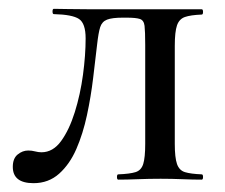

<svg xmlns="http://www.w3.org/2000/svg" viewBox="-20 -407 509 435"><path d="M56 8Q9 8 9 -29Q9 -48 20 -57Q31 -66 44 -66Q52 -66 59.5 -64Q67 -62 74 -62Q100 -62 118.5 -87.5Q137 -113 149.5 -153Q162 -193 168 -237.5Q174 -282 174 -320Q174 -354 159 -364Q144 -374 102 -375Q99 -375 99 -381Q99 -387 102 -387Q111 -387 134 -386.5Q157 -386 184.5 -386Q212 -386 234.5 -386Q257 -386 263 -386H437Q440 -386 440 -380Q440 -374 437 -374Q412 -373 399 -368.5Q386 -364 381 -349.5Q376 -335 376 -303V-81Q376 -50 381 -35.5Q386 -21 399 -17Q412 -13 437 -12Q440 -12 440 -6Q440 0 437 0Q417 0 393 -1Q369 -2 344 -2Q318 -2 292.5 -1Q267 0 248 0Q245 0 245 -6Q245 -12 248 -12Q274 -13 287 -17Q300 -21 304.5 -35.5Q309 -50 309 -81V-305Q309 -336 307.5 -348.5Q306 -361 297 -364Q288 -367 267 -367H258Q234 -367 222.5 -362.5Q211 -358 207 -345.5Q203 -333 200 -306Q196 -272 191 -230Q186 -188 177 -146Q168 -104 153 -69.5Q138 -35 114 -13.5Q90 8 56 8Z"/></svg>

Font: Cormorant Medium
Style: Regular
Weight: 500
Designer: Christian Thalmann (Catharsis Fonts)
Foundry: Catharsis Fonts
Version: Version 4.000